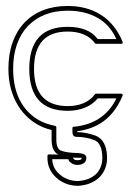

<svg xmlns="http://www.w3.org/2000/svg" viewBox="-20 -424 426 634"><path d="M229.5 96.7Q227.1 96.7 225.1 96.7Q223.1 96.7 221.2 96.2Q221.7 100.1 225.1 102.5Q227.5 105 236.8 105Q244.1 105 248.5 102.1Q249.5 100.1 249.5 96.2Q249.5 97.7 229.5 96.7ZM203.6 -404.3Q267.6 -404.3 314 -374.5Q360.4 -344.7 384.8 -286.1Q385.7 -283.7 384.5 -281.5Q383.3 -279.3 380.4 -279.3H297.4Q296.4 -279.3 295.2 -279.8Q293.9 -280.3 293.5 -281.2Q279.3 -300.8 256.3 -310.3Q233.4 -319.8 203.6 -319.8Q147.5 -319.8 119.9 -288.8Q92.3 -257.8 92.3 -196.8Q92.3 -134.8 120.4 -104.2Q148.4 -73.7 203.6 -73.7Q233.4 -73.7 256.3 -83.5Q279.3 -93.3 293.5 -112.8Q293.9 -113.8 295.2 -114.3Q296.4 -114.7 297.4 -114.7H380.4Q383.3 -114.7 384.5 -112.5Q385.7 -110.4 384.8 -107.9Q371.1 -75.7 352.8 -53.2Q334.5 -30.8 311.5 -16.6Q277.8 3.9 234.9 9.3V11.7Q234.4 12.2 233.9 12.2Q248.5 12.2 264.6 15.4Q280.8 18.6 295.4 23.9Q313.5 30.8 323.2 48.6Q333 66.4 333.5 95.2Q334.5 135.3 307.1 162.6Q280.3 187 238.8 189.5H235.8Q200.7 189 173.3 168.9Q137.2 141.1 136.7 99.1V90.8Q136.7 85.9 141.6 85.9L172.9 86.4Q150.4 75.7 150.4 37.1V5.4Q143.6 3.4 136.7 1.5Q129.9 -0.5 123 -3.4Q97.2 -14.2 75.9 -32.5Q54.7 -50.8 39.6 -75.4Q24.4 -100.1 16.1 -130.6Q7.8 -161.1 7.8 -196.8Q7.8 -245.6 21.5 -283.9Q35.2 -322.3 60.5 -349.1Q85.9 -376 122.1 -390.1Q158.2 -404.3 203.6 -404.3ZM152.3 101.6H147.5L152.3 96.7V99.1ZM203.6 -388.7Q161.6 -388.7 128.4 -375.5Q95.2 -362.3 71.8 -337.6Q48.3 -313 35.9 -277.3Q23.4 -241.7 23.4 -196.8Q23.4 -128.4 51.3 -82.8Q79.1 -37.1 128.9 -17.6Q143.1 -12.2 162.1 -8.3Q166 -7.3 166 -3.4V37.1Q166 67.9 182.1 73.7Q200.2 80.1 229.5 81.1Q265.1 81.5 265.1 96.2Q265.1 106.9 259.3 112.8Q250 120.6 235.8 120.6Q223.1 120.6 213.9 113.3Q207 108.4 205.6 101.6H152.3Q153.8 135.3 182.6 156.2Q204.6 172.9 235.8 173.8H238.3Q273.9 171.4 296.4 151.4Q318.8 128.9 317.9 95.2Q316.9 47.4 290 38.1Q262.2 27.8 232.4 27.8Q219.2 27.8 219.2 11.7V-0.5Q219.2 -5.4 223.6 -5.4Q268.1 -9.3 303.7 -30.3Q322.8 -42.5 338.1 -59.3Q353.5 -76.2 364.3 -99.1H302.7Q287.1 -79.6 261.2 -68.8Q235.4 -58.1 203.6 -58.1Q76.7 -58.1 76.7 -196.8Q76.7 -335.4 203.6 -335.4Q236.8 -335.4 262 -325.7Q287.1 -315.9 302.7 -294.9H364.3Q343.3 -341.8 302 -365.2Q260.7 -388.7 203.6 -388.7Z"/></svg>

Font: Fibel Sued Kontur LRS
Style: Regular
Weight: 400
Designer: Peter Wiegel
Foundry: Peter Wiegel
Version: Version 000.000